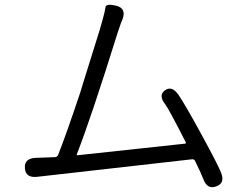

<svg xmlns="http://www.w3.org/2000/svg" viewBox="-20 -772 1040 810"><path d="M893 14Q855 29 838 -16Q833 -31 803 -93Q799 -101 790 -100L136 -26Q88 -21 85 -62Q82 -104 130 -106L211 -109Q221 -109 225 -118Q258 -201 318 -380Q325 -403 332 -426L401 -647Q408 -670 414 -693Q423 -725 425 -741.5Q427 -758 470 -748Q514 -737 497 -691L491 -677Q483 -655 476 -633Q364 -274 304 -121Q302 -116 307 -117L761 -166Q766 -167 764 -171Q693 -311 677 -332Q647 -370 676 -391Q705 -412 733 -372Q761 -331 830 -204.5Q899 -78 912 -45Q931 0 893 14Z"/></svg>

Font: Resource Han Rounded KR Normal
Style: Regular
Weight: 350
Designer: Cyano Hao (round all glyphs); Ryoko NISHIZUKA 西塚涼子 (kana, bopomofo & ideographs); Paul D. Hunt (Latin, Greek & Cyrillic)
Foundry: Cyano Hao
Version: 0.990